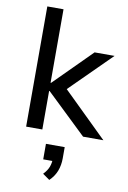

<svg xmlns="http://www.w3.org/2000/svg" viewBox="-105 -767 742 1109"><g transform="rotate(10 266.5 -212.5)"><path d="M80 0V-705H175V-274H178L395 -491H512L251 -232L252 -275L533 0H414L178 -226H175V0ZM265 280 224 251Q247 227 255.5 204Q264 181 264 157L286 169H210V78H320V144Q320 184 307 218Q294 252 265 280Z"/></g></svg>

Font: Nunito Sans 10pt Medium
Style: Regular
Weight: 500
Designer: Vernon Adams
Foundry: Vernon Adams
Version: Version 3.101;gftools[0.9.27]